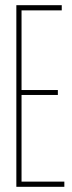

<svg xmlns="http://www.w3.org/2000/svg" viewBox="-20 -720 279 740"><path d="M43 0V-700H218V-680H63V-373H203V-354H63V-20H228V0Z"/></svg>

Font: Georama ExtraCondensed Thin
Style: Regular
Weight: 100
Width: 2
Designer: Jean-Baptiste Levee
Foundry: Production Type
Version: Version 1.001